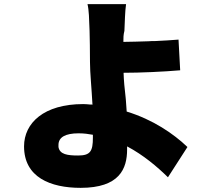

<svg xmlns="http://www.w3.org/2000/svg" viewBox="-20 -833 1040 926"><path d="M593 -112V-127C672 -85 738 -29 790 22L884 -124C817 -188 718 -256 591 -295C590 -314 588 -333 587 -351L586 -362C581 -404 577 -445 576 -482C656 -482 768 -487 849 -494L841 -642C807 -639 768 -637 728 -635H718C716 -635 715 -635 713 -635L697 -634C654 -633 611 -631 575 -631C575 -650 575 -665 580 -684C582 -728 583 -780 588 -813H402C409 -785 410 -741 412 -684C413 -642 414 -595 414 -533C414 -482 422 -405 426 -328C425 -328 423 -329 422 -329H413C402 -330 392 -331 381 -331C192 -331 96 -240 96 -127C96 22 223 73 369 73C556 73 593 -19 593 -112ZM262 -134C262 -171 295 -190 359 -190C384 -190 407 -187 428 -183V-169C428 -104 416 -83 357 -83C306 -83 268 -88 262 -124V-133V-134Z"/></svg>

Font: Glow Sans SC Normal Heavy
Style: Regular
Weight: 900
Designer: Ryoko NISHIZUKA (kana, bopomofo & ideographs); Paul D. Hunt (Latin, Greek & Cyrillic); Sandoll Communications, Soo-young
Version: Version 0.93